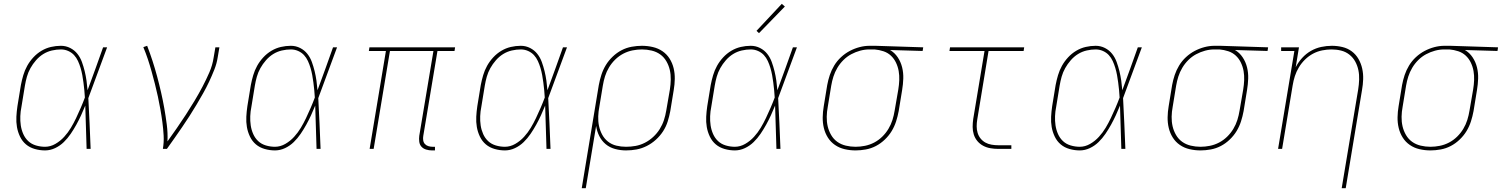

<svg xmlns="http://www.w3.org/2000/svg" viewBox="-20 -777 7840 1002"><path d="M215 8Q188 8 161.5 0.5Q135 -7 115.5 -23.5Q96 -40 84.5 -64Q73 -88 68.5 -114Q64 -140 65.5 -168Q67 -196 71 -223L89 -333Q94 -359 101.5 -384.5Q109 -410 122 -433.5Q135 -457 154 -477.5Q173 -498 196.5 -512Q220 -526 246 -532Q272 -538 298 -538Q324 -538 346.5 -526.5Q369 -515 384 -496Q399 -477 407.5 -453.5Q416 -430 422 -405.5Q428 -381 431.5 -356Q435 -331 437 -306Q458 -362 478 -418Q498 -474 518 -530H539Q514 -464 490 -397.5Q466 -331 441 -265Q445 -199 447.5 -132.5Q450 -66 453 0H432Q430 -57 428.5 -113.5Q427 -170 425 -226Q415 -201 403.5 -176Q392 -151 378.5 -126.5Q365 -102 349 -78.5Q333 -55 313 -35.5Q293 -16 267.5 -4Q242 8 215 8ZM215 -11Q243 -11 269 -26Q295 -41 315 -63Q335 -85 350 -110Q365 -135 377.5 -161.5Q390 -188 401.5 -214.5Q413 -241 423 -268Q422 -288 420 -307.5Q418 -327 415.5 -346.5Q413 -366 409.5 -385Q406 -404 400.5 -422.5Q395 -441 387 -458.5Q379 -476 366.5 -489.5Q354 -503 336 -511Q318 -519 298 -519Q275 -519 251 -513.5Q227 -508 206 -495Q185 -482 168 -462.5Q151 -443 139 -421.5Q127 -400 120.5 -377Q114 -354 110 -330L92 -220Q87 -196 86 -171Q85 -146 88.5 -122.5Q92 -99 101.5 -77.5Q111 -56 127.5 -40.5Q144 -25 167.5 -18Q191 -11 215 -11Z M830 0Q836 -35 834 -70Q832 -105 827.5 -139Q823 -173 817 -206.5Q811 -240 804 -273Q797 -306 788.5 -339Q780 -372 771 -404.5Q762 -437 751.5 -468.5Q741 -500 728 -531L748 -538Q763 -499 776 -459Q789 -419 800 -378Q811 -337 820.5 -295.5Q830 -254 837.5 -211.5Q845 -169 850.5 -126Q856 -83 854 -39Q879 -74 903 -108.5Q927 -143 950 -178.5Q973 -214 995 -250.5Q1017 -287 1036.5 -324Q1056 -361 1072.5 -399Q1089 -437 1095 -477L1104 -530H1125L1116 -477Q1111 -445 1098.5 -413.5Q1086 -382 1071.5 -351Q1057 -320 1040 -290Q1023 -260 1005.5 -230.5Q988 -201 969 -171.5Q950 -142 930.5 -113.5Q911 -85 891 -56.5Q871 -28 851 0Z M1415 8Q1388 8 1361.5 0.5Q1335 -7 1315.5 -23.5Q1296 -40 1284.5 -64Q1273 -88 1268.5 -114Q1264 -140 1265.5 -168Q1267 -196 1271 -223L1289 -333Q1294 -359 1301.5 -384.5Q1309 -410 1322 -433.5Q1335 -457 1354 -477.5Q1373 -498 1396.5 -512Q1420 -526 1446 -532Q1472 -538 1498 -538Q1524 -538 1546.5 -526.5Q1569 -515 1584 -496Q1599 -477 1607.5 -453.5Q1616 -430 1622 -405.5Q1628 -381 1631.5 -356Q1635 -331 1637 -306Q1658 -362 1678 -418Q1698 -474 1718 -530H1739Q1714 -464 1690 -397.5Q1666 -331 1641 -265Q1645 -199 1647.5 -132.5Q1650 -66 1653 0H1632Q1630 -57 1628.5 -113.5Q1627 -170 1625 -226Q1615 -201 1603.5 -176Q1592 -151 1578.5 -126.5Q1565 -102 1549 -78.5Q1533 -55 1513 -35.5Q1493 -16 1467.5 -4Q1442 8 1415 8ZM1415 -11Q1443 -11 1469 -26Q1495 -41 1515 -63Q1535 -85 1550 -110Q1565 -135 1577.5 -161.5Q1590 -188 1601.5 -214.5Q1613 -241 1623 -268Q1622 -288 1620 -307.5Q1618 -327 1615.5 -346.5Q1613 -366 1609.5 -385Q1606 -404 1600.5 -422.5Q1595 -441 1587 -458.5Q1579 -476 1566.5 -489.5Q1554 -503 1536 -511Q1518 -519 1498 -519Q1475 -519 1451 -513.5Q1427 -508 1406 -495Q1385 -482 1368 -462.5Q1351 -443 1339 -421.5Q1327 -400 1320.5 -377Q1314 -354 1310 -330L1292 -220Q1287 -196 1286 -171Q1285 -146 1288.5 -122.5Q1292 -99 1301.5 -77.5Q1311 -56 1327.5 -40.5Q1344 -25 1367.5 -18Q1391 -11 1415 -11Z M2234 8Q2219 8 2204 3.5Q2189 -1 2179.5 -11.5Q2170 -22 2168 -37.5Q2166 -53 2168 -68L2242 -511H2015L1930 0H1909L1994 -511H1905L1908 -530H2355L2352 -511H2263L2189 -68Q2187 -57 2188.5 -45.5Q2190 -34 2197 -26Q2204 -18 2215 -14.5Q2226 -11 2237 -11H2250V8Z M2615 8Q2588 8 2561.5 0.5Q2535 -7 2515.5 -23.5Q2496 -40 2484.5 -64Q2473 -88 2468.5 -114Q2464 -140 2465.5 -168Q2467 -196 2471 -223L2489 -333Q2494 -359 2501.5 -384.5Q2509 -410 2522 -433.5Q2535 -457 2554 -477.5Q2573 -498 2596.5 -512Q2620 -526 2646 -532Q2672 -538 2698 -538Q2724 -538 2746.5 -526.5Q2769 -515 2784 -496Q2799 -477 2807.5 -453.5Q2816 -430 2822 -405.5Q2828 -381 2831.5 -356Q2835 -331 2837 -306Q2858 -362 2878 -418Q2898 -474 2918 -530H2939Q2914 -464 2890 -397.5Q2866 -331 2841 -265Q2845 -199 2847.5 -132.5Q2850 -66 2853 0H2832Q2830 -57 2828.5 -113.5Q2827 -170 2825 -226Q2815 -201 2803.5 -176Q2792 -151 2778.5 -126.5Q2765 -102 2749 -78.5Q2733 -55 2713 -35.5Q2693 -16 2667.5 -4Q2642 8 2615 8ZM2615 -11Q2643 -11 2669 -26Q2695 -41 2715 -63Q2735 -85 2750 -110Q2765 -135 2777.5 -161.5Q2790 -188 2801.5 -214.5Q2813 -241 2823 -268Q2822 -288 2820 -307.5Q2818 -327 2815.5 -346.5Q2813 -366 2809.5 -385Q2806 -404 2800.5 -422.5Q2795 -441 2787 -458.5Q2779 -476 2766.5 -489.5Q2754 -503 2736 -511Q2718 -519 2698 -519Q2675 -519 2651 -513.5Q2627 -508 2606 -495Q2585 -482 2568 -462.5Q2551 -443 2539 -421.5Q2527 -400 2520.5 -377Q2514 -354 2510 -330L2492 -220Q2487 -196 2486 -171Q2485 -146 2488.5 -122.5Q2492 -99 2501.5 -77.5Q2511 -56 2527.5 -40.5Q2544 -25 2567.5 -18Q2591 -11 2615 -11Z M3016 205 3105 -333Q3110 -360 3118.5 -386.5Q3127 -413 3141.5 -437Q3156 -461 3177.5 -481.5Q3199 -502 3224 -515Q3249 -528 3276.5 -533Q3304 -538 3330 -538Q3359 -538 3387 -531.5Q3415 -525 3437.5 -509.5Q3460 -494 3474.5 -471Q3489 -448 3495.5 -421Q3502 -394 3501.5 -365Q3501 -336 3496 -307L3478 -197Q3473 -170 3464.5 -143Q3456 -116 3440.5 -92Q3425 -68 3403 -48Q3381 -28 3355 -15Q3329 -2 3302 3Q3275 8 3247 8Q3218 8 3190 0.5Q3162 -7 3141 -24.5Q3120 -42 3107.5 -67Q3095 -92 3091 -120L3037 205ZM3247 -11Q3272 -11 3297 -15.5Q3322 -20 3345.5 -32Q3369 -44 3389 -62.5Q3409 -81 3423 -103.5Q3437 -126 3445 -150.5Q3453 -175 3457 -200L3476 -310Q3480 -336 3480.5 -362Q3481 -388 3475.5 -412Q3470 -436 3457.5 -457.5Q3445 -479 3425.5 -493Q3406 -507 3381 -513Q3356 -519 3330 -519Q3306 -519 3281 -514Q3256 -509 3233 -497Q3210 -485 3191 -466.5Q3172 -448 3158.5 -425.5Q3145 -403 3137.5 -379Q3130 -355 3126 -330L3108 -221Q3103 -196 3102 -170Q3101 -144 3106 -120Q3111 -96 3122.5 -74.5Q3134 -53 3153 -38Q3172 -23 3196.5 -17Q3221 -11 3247 -11Z M3815 8Q3788 8 3761.5 0.5Q3735 -7 3715.5 -23.5Q3696 -40 3684.5 -64Q3673 -88 3668.5 -114Q3664 -140 3665.5 -168Q3667 -196 3671 -223L3689 -333Q3694 -359 3701.5 -384.5Q3709 -410 3722 -433.5Q3735 -457 3754 -477.5Q3773 -498 3796.5 -512Q3820 -526 3846 -532Q3872 -538 3898 -538Q3924 -538 3946.5 -526.5Q3969 -515 3984 -496Q3999 -477 4007.5 -453.5Q4016 -430 4022 -405.5Q4028 -381 4031.5 -356Q4035 -331 4037 -306Q4058 -362 4078 -418Q4098 -474 4118 -530H4139Q4114 -464 4090 -397.5Q4066 -331 4041 -265Q4045 -199 4047.5 -132.5Q4050 -66 4053 0H4032Q4030 -57 4028.5 -113.5Q4027 -170 4025 -226Q4015 -201 4003.5 -176Q3992 -151 3978.5 -126.5Q3965 -102 3949 -78.5Q3933 -55 3913 -35.5Q3893 -16 3867.5 -4Q3842 8 3815 8ZM3815 -11Q3843 -11 3869 -26Q3895 -41 3915 -63Q3935 -85 3950 -110Q3965 -135 3977.5 -161.5Q3990 -188 4001.5 -214.5Q4013 -241 4023 -268Q4022 -288 4020 -307.5Q4018 -327 4015.5 -346.5Q4013 -366 4009.5 -385Q4006 -404 4000.5 -422.5Q3995 -441 3987 -458.5Q3979 -476 3966.5 -489.5Q3954 -503 3936 -511Q3918 -519 3898 -519Q3875 -519 3851 -513.5Q3827 -508 3806 -495Q3785 -482 3768 -462.5Q3751 -443 3739 -421.5Q3727 -400 3720.5 -377Q3714 -354 3710 -330L3692 -220Q3687 -196 3686 -171Q3685 -146 3688.5 -122.5Q3692 -99 3701.5 -77.5Q3711 -56 3727.5 -40.5Q3744 -25 3767.5 -18Q3791 -11 3815 -11ZM3941 -604 3928 -616 4060 -757 4076 -743Z M4445 8Q4416 8 4388 1.5Q4360 -5 4337.5 -20.5Q4315 -36 4300.5 -59Q4286 -82 4279.5 -109Q4273 -136 4273.5 -165Q4274 -194 4279 -223L4297 -333Q4302 -360 4310.5 -385.5Q4319 -411 4333.5 -435Q4348 -459 4369 -478.5Q4390 -498 4414.5 -511Q4439 -524 4465.5 -531Q4492 -538 4518 -538Q4522 -538 4525.5 -538Q4529 -538 4533 -538Q4537 -538 4541 -538Q4545 -538 4549 -538L4798 -530L4795 -511L4625 -516Q4649 -502 4665 -478Q4681 -454 4688 -425.5Q4695 -397 4694 -367Q4693 -337 4688 -307L4670 -197Q4665 -170 4656.5 -143.5Q4648 -117 4633.5 -93Q4619 -69 4597.5 -48.5Q4576 -28 4551 -15Q4526 -2 4498.5 3Q4471 8 4445 8ZM4445 -11Q4469 -11 4494 -16Q4519 -21 4542 -33Q4565 -45 4584 -63.5Q4603 -82 4616.5 -104.5Q4630 -127 4637.5 -151Q4645 -175 4649 -200L4668 -310Q4672 -334 4673 -358.5Q4674 -383 4670 -406Q4666 -429 4656 -450Q4646 -471 4629.5 -486.5Q4613 -502 4590.5 -509.5Q4568 -517 4544 -519H4530Q4526 -519 4523 -519Q4520 -519 4517 -519Q4493 -519 4469 -512.5Q4445 -506 4422.5 -494Q4400 -482 4381.5 -463.5Q4363 -445 4350 -423Q4337 -401 4329.5 -377.5Q4322 -354 4318 -330L4300 -220Q4295 -194 4294.5 -168Q4294 -142 4299.5 -118Q4305 -94 4317.5 -72.5Q4330 -51 4349.5 -37Q4369 -23 4394 -17Q4419 -11 4445 -11Z M5189 0Q5169 0 5148.5 -3.5Q5128 -7 5110.5 -16.5Q5093 -26 5080.5 -41Q5068 -56 5062 -75Q5056 -94 5056 -114.5Q5056 -135 5059 -156L5118 -511H4935L4938 -530H5325L5322 -511H5139L5080 -153Q5077 -135 5077 -117.5Q5077 -100 5082 -83.5Q5087 -67 5097.5 -54Q5108 -41 5122.5 -33Q5137 -25 5154.5 -22Q5172 -19 5189 -19H5258V0Z M5615 8Q5588 8 5561.5 0.5Q5535 -7 5515.5 -23.5Q5496 -40 5484.5 -64Q5473 -88 5468.5 -114Q5464 -140 5465.5 -168Q5467 -196 5471 -223L5489 -333Q5494 -359 5501.5 -384.5Q5509 -410 5522 -433.5Q5535 -457 5554 -477.5Q5573 -498 5596.5 -512Q5620 -526 5646 -532Q5672 -538 5698 -538Q5724 -538 5746.5 -526.5Q5769 -515 5784 -496Q5799 -477 5807.5 -453.5Q5816 -430 5822 -405.5Q5828 -381 5831.5 -356Q5835 -331 5837 -306Q5858 -362 5878 -418Q5898 -474 5918 -530H5939Q5914 -464 5890 -397.5Q5866 -331 5841 -265Q5845 -199 5847.5 -132.5Q5850 -66 5853 0H5832Q5830 -57 5828.5 -113.5Q5827 -170 5825 -226Q5815 -201 5803.5 -176Q5792 -151 5778.5 -126.5Q5765 -102 5749 -78.5Q5733 -55 5713 -35.5Q5693 -16 5667.5 -4Q5642 8 5615 8ZM5615 -11Q5643 -11 5669 -26Q5695 -41 5715 -63Q5735 -85 5750 -110Q5765 -135 5777.5 -161.5Q5790 -188 5801.5 -214.5Q5813 -241 5823 -268Q5822 -288 5820 -307.5Q5818 -327 5815.5 -346.5Q5813 -366 5809.5 -385Q5806 -404 5800.5 -422.5Q5795 -441 5787 -458.5Q5779 -476 5766.5 -489.5Q5754 -503 5736 -511Q5718 -519 5698 -519Q5675 -519 5651 -513.5Q5627 -508 5606 -495Q5585 -482 5568 -462.5Q5551 -443 5539 -421.5Q5527 -400 5520.5 -377Q5514 -354 5510 -330L5492 -220Q5487 -196 5486 -171Q5485 -146 5488.5 -122.5Q5492 -99 5501.5 -77.5Q5511 -56 5527.5 -40.5Q5544 -25 5567.5 -18Q5591 -11 5615 -11Z M6245 8Q6216 8 6188 1.5Q6160 -5 6137.5 -20.5Q6115 -36 6100.5 -59Q6086 -82 6079.5 -109Q6073 -136 6073.5 -165Q6074 -194 6079 -223L6097 -333Q6102 -360 6110.5 -385.5Q6119 -411 6133.5 -435Q6148 -459 6169 -478.5Q6190 -498 6214.5 -511Q6239 -524 6265.5 -531Q6292 -538 6318 -538Q6322 -538 6325.5 -538Q6329 -538 6333 -538Q6337 -538 6341 -538Q6345 -538 6349 -538L6598 -530L6595 -511L6425 -516Q6449 -502 6465 -478Q6481 -454 6488 -425.5Q6495 -397 6494 -367Q6493 -337 6488 -307L6470 -197Q6465 -170 6456.5 -143.5Q6448 -117 6433.5 -93Q6419 -69 6397.5 -48.5Q6376 -28 6351 -15Q6326 -2 6298.5 3Q6271 8 6245 8ZM6245 -11Q6269 -11 6294 -16Q6319 -21 6342 -33Q6365 -45 6384 -63.5Q6403 -82 6416.5 -104.5Q6430 -127 6437.5 -151Q6445 -175 6449 -200L6468 -310Q6472 -334 6473 -358.5Q6474 -383 6470 -406Q6466 -429 6456 -450Q6446 -471 6429.5 -486.5Q6413 -502 6390.5 -509.5Q6368 -517 6344 -519H6330Q6326 -519 6323 -519Q6320 -519 6317 -519Q6293 -519 6269 -512.5Q6245 -506 6222.5 -494Q6200 -482 6181.5 -463.5Q6163 -445 6150 -423Q6137 -401 6129.5 -377.5Q6122 -354 6118 -330L6100 -220Q6095 -194 6094.5 -168Q6094 -142 6099.5 -118Q6105 -94 6117.5 -72.5Q6130 -51 6149.5 -37Q6169 -23 6194 -17Q6219 -11 6245 -11Z M6982 205 7068 -310Q7072 -335 7073 -361Q7074 -387 7069 -411Q7064 -435 7052.5 -456Q7041 -477 7022 -492Q7003 -507 6979 -513Q6955 -519 6929 -519Q6905 -519 6880 -514Q6855 -509 6832.5 -497Q6810 -485 6791 -466.5Q6772 -448 6758.5 -425.5Q6745 -403 6737.5 -379.5Q6730 -356 6726 -331L6671 0H6650L6735 -511H6666V-530H6759L6742 -426Q6755 -452 6775.5 -474.5Q6796 -497 6821.5 -511.5Q6847 -526 6875 -532Q6903 -538 6931 -538Q6959 -538 6986 -531.5Q7013 -525 7034.5 -509Q7056 -493 7069.5 -469.5Q7083 -446 7089 -419Q7095 -392 7094 -363.5Q7093 -335 7088 -307L7003 205Z M7445 8Q7416 8 7388 1.5Q7360 -5 7337.5 -20.5Q7315 -36 7300.5 -59Q7286 -82 7279.5 -109Q7273 -136 7273.5 -165Q7274 -194 7279 -223L7297 -333Q7302 -360 7310.5 -385.5Q7319 -411 7333.5 -435Q7348 -459 7369 -478.5Q7390 -498 7414.5 -511Q7439 -524 7465.5 -531Q7492 -538 7518 -538Q7522 -538 7525.5 -538Q7529 -538 7533 -538Q7537 -538 7541 -538Q7545 -538 7549 -538L7798 -530L7795 -511L7625 -516Q7649 -502 7665 -478Q7681 -454 7688 -425.5Q7695 -397 7694 -367Q7693 -337 7688 -307L7670 -197Q7665 -170 7656.5 -143.5Q7648 -117 7633.5 -93Q7619 -69 7597.5 -48.5Q7576 -28 7551 -15Q7526 -2 7498.5 3Q7471 8 7445 8ZM7445 -11Q7469 -11 7494 -16Q7519 -21 7542 -33Q7565 -45 7584 -63.5Q7603 -82 7616.5 -104.5Q7630 -127 7637.5 -151Q7645 -175 7649 -200L7668 -310Q7672 -334 7673 -358.5Q7674 -383 7670 -406Q7666 -429 7656 -450Q7646 -471 7629.5 -486.5Q7613 -502 7590.5 -509.5Q7568 -517 7544 -519H7530Q7526 -519 7523 -519Q7520 -519 7517 -519Q7493 -519 7469 -512.5Q7445 -506 7422.5 -494Q7400 -482 7381.5 -463.5Q7363 -445 7350 -423Q7337 -401 7329.5 -377.5Q7322 -354 7318 -330L7300 -220Q7295 -194 7294.5 -168Q7294 -142 7299.5 -118Q7305 -94 7317.5 -72.5Q7330 -51 7349.5 -37Q7369 -23 7394 -17Q7419 -11 7445 -11Z"/></svg>

Font: Iosevka Curly Slab ThExObl
Style: Regular
Weight: 100
Width: 7
Italic angle: -9°
Monospace: yes
Designer: Belleve Invis
Foundry: Belleve Invis
Version: Version 11.1.0; ttfautohint (v1.8.3)